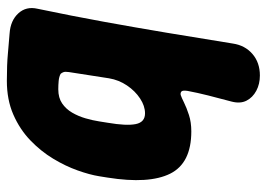

<svg xmlns="http://www.w3.org/2000/svg" viewBox="-129 -630 778 560"><g transform="rotate(90 260.0 -350.0)"><path d="M215.8 19Q168 19 136.6 16Q105.2 13 77.4 11Q39.8 8.4 18.8 -14.6Q-2.2 -37.6 5.6 -70.8Q26.6 -171.2 43.3 -263.1Q60 -355 75.5 -447.5Q91 -540 107 -640Q112.2 -675.6 137.4 -697.3Q162.6 -719 200.2 -719Q225.2 -719 244.8 -708.5Q264.4 -698 273.6 -680Q282.8 -662 276.4 -637Q266.4 -600 258.4 -568.1Q250.4 -536.2 245.2 -508.4Q243 -493.8 246.8 -490.3Q250.6 -486.8 257 -488Q264.4 -490.4 279.3 -497.8Q294.2 -505.2 315.4 -512.1Q336.6 -519 363.2 -519Q455.8 -519 486.5 -457.4Q517.2 -395.8 498 -275L494 -250Q489.6 -222.6 477 -187.2Q464.4 -151.8 442.8 -116Q421.2 -80.2 389.3 -49.5Q357.4 -18.8 314.2 0.1Q271 19 215.8 19ZM240.4 -131Q265.2 -131 281.6 -142.2Q298 -153.4 308.5 -171.4Q319 -189.4 325.1 -210.4Q331.2 -231.4 334 -250L338 -275Q347.4 -330 341.9 -357Q336.4 -384 310.6 -384Q289.2 -384 267.3 -369.6Q245.4 -355.2 229.3 -331.4Q213.2 -307.6 208.4 -279L190.2 -162Q188.6 -151.4 190.4 -146.3Q192.2 -141.2 195.4 -137.8Q204 -133.2 216.1 -132.1Q228.2 -131 240.4 -131Z"/></g></svg>

Font: Winky Sans
Style: Italic
Weight: 400
Italic angle: -8.97852°
Designer: Simon Atzbach
Foundry: typofactur
Version: Version 1.205